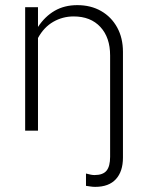

<svg xmlns="http://www.w3.org/2000/svg" viewBox="-20 -509 575 748"><path d="M351 219Q341 219 332 217.5Q323 216 315 215V167Q323 169 331.5 171Q340 173 348 173Q381 173 395 156Q409 139 409 102V-293Q409 -363 371 -404Q333 -445 267 -445Q224 -445 187.5 -424Q151 -403 128 -361V0H78V-481H128V-404Q155 -445 193 -467Q231 -489 281 -489Q334 -489 374 -466Q414 -443 436.5 -402Q459 -361 459 -307V105Q459 159 431.5 189Q404 219 351 219Z"/></svg>

Font: Red Hat Text Light
Style: Regular
Weight: 300
Designer: Pentagram, MCKL
Foundry: Pentagram, MCKL
Version: Version 1.023; ttfautohint (v1.8.3)